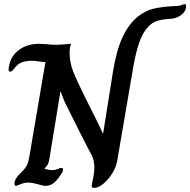

<svg xmlns="http://www.w3.org/2000/svg" viewBox="-20 -908 929 938"><path d="M428 -1Q428 -4 432 -24Q441 -62 441 -91Q441 -120 429 -148Q409 -184 372 -258L309 -384Q293 -413 277 -460H275L221 -130Q216 -99 198 -86V-84Q217 -77 236 -77Q250 -77 262.5 -82.5Q275 -88 280 -88Q288 -88 288 -79Q288 -68 275 -52Q255 -22 238.5 -11Q222 0 203 0Q191 0 165 -8Q137 -16 120 -16Q99 -16 80 -8Q61 0 57 0Q51 0 51 -12Q51 -35 82 -64Q98 -79 105.5 -90Q113 -101 118 -119Q123 -137 129 -176L202 -605H196Q190 -605 176 -607Q154 -611 134 -611Q105 -611 85.5 -603Q66 -595 50 -574Q45 -567 40 -562.5Q35 -558 30 -558Q22 -558 22 -568Q22 -575 23.5 -581Q25 -587 25 -589Q34 -636 74 -665Q114 -694 171 -694Q183 -694 209 -692Q232 -689 257 -689Q266 -689 302 -692Q320 -694 327 -694Q320 -674 320 -649Q320 -604 337.5 -559Q355 -514 402 -420L454 -316L468 -287Q476 -271 482 -257H484L532 -558Q549 -663 578.5 -726Q608 -789 651 -825Q688 -855 728 -865Q768 -875 827 -878Q850 -878 862 -882Q868 -884 873.5 -886Q879 -888 882 -888Q889 -888 889 -877Q889 -853 865.5 -835Q842 -817 811 -816Q769 -813 746 -805.5Q723 -798 702 -775Q677 -748 660 -699.5Q643 -651 630 -574L552 -119Q547 -91 528 -60.5Q509 -30 484.5 -10Q460 10 440 10Q433 10 430.5 7.5Q428 5 428 -1Z"/></svg>

Font: Charm
Style: Bold
Weight: 700
Designer: Katatrad Aksorn Co.,Ltd.
Foundry: Cadson Demak Co.,Ltd.
Version: Version 1.001